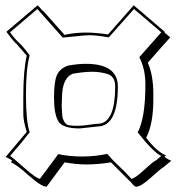

<svg xmlns="http://www.w3.org/2000/svg" viewBox="-20 -700 667 725"><path d="M142 -660 224 -568 236 -571Q270 -577 305.5 -577Q341 -577 388 -570L485 -680L603 -579L601 -577L623 -559Q593 -526 538 -463Q559 -417 559 -344V-325Q559 -232 532 -180Q571 -128 607 -113L601 -108Q615 -97 627 -93L595 -67Q588 -64 550 -29.5Q512 5 494 5Q487 5 472 -15H471L399 -87Q349 -79 308 -79Q267 -79 224 -87Q181 -29 156 5Q136 5 88.5 -37.5Q41 -80 21 -87Q24 -91 26 -93Q15 -102 1 -107L81 -202Q68 -244 68 -268V-336Q68 -434 81 -490L46 -530Q46 -532 44.5 -532.5Q43 -533 36 -540Q29 -547 4 -580L122 -680Q129 -674 141 -659ZM391 -559Q341 -567 319.5 -567Q298 -567 217 -558Q159 -624 121 -666L18 -578Q34 -555 50.5 -540Q67 -525 92 -491Q78 -441 78 -341Q78 -241 92 -201V-200Q87 -195 74.5 -178.5Q62 -162 48 -146L18 -111Q25 -108 71.5 -66.5Q118 -25 131 -25Q164 -70 200 -118Q242 -109 290.5 -109Q339 -109 385 -119Q407 -93 430 -72Q453 -51 476 -25Q488 -25 524.5 -58.5Q561 -92 570 -95L589 -111Q559 -125 500 -200Q529 -255 529 -381Q529 -440 506 -484Q533 -514 589 -578L486 -666ZM355 -223 281 -215Q216 -215 200 -242.5Q184 -270 184 -331Q184 -392 195 -416.5Q206 -441 236 -452Q273 -459 304 -459Q425 -459 425 -373Q425 -232 357 -223ZM214 -329 213 -300Q213 -295 213.5 -289.5Q214 -284 214.5 -273Q215 -262 216.5 -255.5Q218 -249 222 -242Q228 -229 240 -227Q252 -225 272.5 -225Q293 -225 317.5 -229Q342 -233 356 -233Q415 -241 415 -374Q415 -414 381 -422Q356 -429 327 -429Q298 -429 258 -422L259 -423Q214 -409 214 -329Z"/></svg>

Font: Londrina Shadow
Style: Regular
Weight: 400
Designer: Marcelo Magalhaes
Foundry: Marcelo Magalhaes
Version: Version 1.001 2011